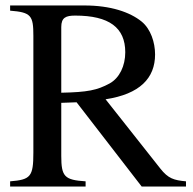

<svg xmlns="http://www.w3.org/2000/svg" viewBox="-20 -682 707 702"><path d="M204 -583C204 -618 221 -625 255 -625C379 -625 438 -581 438 -491C438 -441 417 -397 381 -377C335 -352 300 -345 204 -343ZM660 0V-19C616 -23 595 -29 566 -66L366 -319C491 -338 547 -396 547 -483C547 -527 531 -576 498 -603C455 -638 384 -662 289 -662H17V-643C94 -637 102 -625 102 -551V-124C102 -36 92 -25 17 -19V0H293V-19C216 -24 204 -36 204 -112V-306L260 -308L498 0Z"/></svg>

Font: XITS
Style: Regular
Weight: 400
Designer: MicroPress Inc., with final additions and corrections provided by Coen Hoffman, Elsevier (retired)
Version: Version 1.302